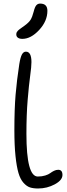

<svg xmlns="http://www.w3.org/2000/svg" viewBox="-20 -1051 378 1082"><path d="M106 -832Q89.8 -832 80.8 -838.6Q71.8 -845.2 71.8 -856.9Q71.8 -860.8 72.5 -864.3Q73.2 -867.7 75.9 -871.3Q78.6 -875 80.3 -877.4Q82 -879.9 87.2 -883.8Q92.3 -887.7 95 -889.6Q97.7 -891.6 105.2 -897Q112.8 -902.3 116.2 -904.8Q142.1 -923.3 152.1 -939.2Q162.1 -955.1 169.9 -985.8Q176.3 -1011.7 184.6 -1021.2Q192.9 -1030.8 206.1 -1030.8Q247.1 -1030.8 247.1 -990.2Q247.1 -932.1 200.7 -882.1Q154.3 -832 106 -832ZM194.8 11.2Q167.5 11.2 148.9 5.1Q130.4 -1 112.5 -20.8Q94.7 -40.5 84.2 -75.9Q73.7 -111.3 67.4 -171.4Q61 -231.4 61 -316.9Q61 -436.5 67.9 -517.6Q74.7 -598.6 88.9 -690.9Q95.2 -729 103.8 -744.4Q112.3 -759.8 126 -759.8Q157.2 -759.8 157.2 -701.2Q157.2 -675.3 150.1 -624.5Q143.1 -573.7 136 -489.3Q128.9 -404.8 128.9 -296.9Q128.9 -56.2 192.9 -56.2Q216.3 -56.2 234.9 -62Q253.4 -67.9 262.9 -75.2Q272.5 -82.5 284.4 -88.4Q296.4 -94.2 308.1 -94.2Q332 -94.2 332 -64.9Q332 -35.6 288.6 -12.2Q245.1 11.2 194.8 11.2Z"/></svg>

Font: Shantell Sans Irregular
Style: Regular
Weight: 300
Designer: Stephen Nixon, Anya Danilova, Shantell Martin
Foundry: Arrow Type
Version: Version 1.006;[9816181b4]